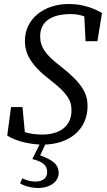

<svg xmlns="http://www.w3.org/2000/svg" viewBox="-20 -705 534 956"><path d="M16 -30C58 -2 133 15 193 15C326 15 416 -61 416 -177C416 -238 391 -290 278 -378C207 -432 180 -471 180 -524C180 -598 236 -635 334 -635C363 -635 392 -630 442 -605L399 -640L406 -500H465L488 -640C432 -673 376 -685 322 -685C195 -685 104 -608 104 -502C104 -440 130 -383 232 -305C322 -236 336 -200 336 -155C336 -86 289 -35 189 -35C142 -35 95 -45 57 -67L105 -32L92 -172H35L16 -30ZM141 87C188 99 215 115 215 152C215 182 192 199 157 199C132 199 113 193 91 183L80 208C101 221 135 231 169 231C233 231 272 197 272 157C272 110 238 89 170 65L172 86L212 0H184L141 87Z"/></svg>

Font: Source Serif 4 Variable
Style: Italic
Weight: 400
Italic angle: -12°
Designer: Frank Grießhammer
Foundry: Adobe Systems Incorporated
Version: Version 4.004;hotconv 1.0.116;makeotfexe 2.5.65601